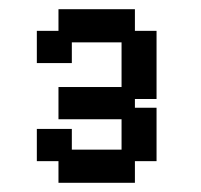

<svg xmlns="http://www.w3.org/2000/svg" viewBox="-20 -654 437 417"><path d="M107 -257V-304H60V-374H136V-329H244V-395H107V-465H244V-562H136V-517H60V-587H107V-634H273V-587H320V-439H273V-420H320V-304H273V-257Z"/></svg>

Font: Pixelify Sans SemiBold
Style: Regular
Weight: 600
Designer: Stefie Justprince
Foundry: Typecalism Foundryline
Version: Version 1.000